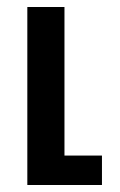

<svg xmlns="http://www.w3.org/2000/svg" viewBox="-20 -528 342 548"><path d="M58 -508H164V-84H271V0H58Z"/></svg>

Font: LT Superior Semi-bold
Style: Regular
Weight: 600
Designer: Daniel Lyons
Foundry: LyonsType
Version: Version 1.0